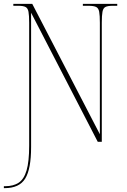

<svg xmlns="http://www.w3.org/2000/svg" viewBox="-29 -734 655 994"><path d="M-9 240V230H-2Q40 230 67.5 212Q95 194 108.5 148.5Q122 103 122 20V-616Q122 -654 118.5 -673Q115 -692 103 -698Q91 -704 67 -704H40V-714H138L488 -39V-616Q488 -654 484.5 -673Q481 -692 468.5 -698Q456 -704 429 -704H400V-714H578V-704H554Q529 -704 517 -698Q505 -692 501.5 -673Q498 -654 498 -616V0H477L132 -668V27Q132 141 101.5 190.5Q71 240 -5 240Z"/></svg>

Font: Noto Serif Display Condensed Thin
Style: Regular
Weight: 100
Width: 3
Designer: Monotype Design Team
Foundry: Monotype Imaging Inc.
Version: Version 2.009